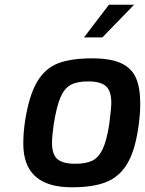

<svg xmlns="http://www.w3.org/2000/svg" viewBox="-20 -790 616 816"><path d="M79 -179Q79 -228 87 -279Q104 -385 137.5 -442Q171 -499 226 -520.5Q281 -542 371 -542Q451 -542 495.5 -521Q540 -500 558 -458.5Q576 -417 576 -349Q576 -301 567 -242Q552 -144 518.5 -90.5Q485 -37 429.5 -15.5Q374 6 285 6Q79 6 79 -179ZM444 -260Q453 -328 453 -354Q453 -403 430.5 -423.5Q408 -444 354 -444Q307 -444 280 -429Q253 -414 236.5 -375Q220 -336 208 -260Q201 -208 201 -184Q201 -132 225 -113Q249 -94 299 -94Q345 -94 372 -107Q399 -120 416 -155.5Q433 -191 444 -260ZM443 -770H550L415 -631H337Z"/></svg>

Font: Exo SemiBold
Style: Italic
Weight: 600
Italic angle: -9°
Designer: Natanael Gama
Foundry: Natanael Gama
Version: Version 1.500; ttfautohint (v1.6)